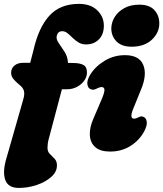

<svg xmlns="http://www.w3.org/2000/svg" viewBox="-32 -750 821 966"><path d="M24 -384Q24 -406 40.5 -420Q57 -434 84.5 -434H120L136.5 -498Q162 -611 216.2 -670.8Q270.5 -730.5 365 -730.5Q424 -730.5 457.2 -698.2Q490.5 -666 490.5 -621Q490.5 -577 465.5 -551.8Q440.5 -526.5 401.5 -526.5Q379.5 -526.5 363 -536.5Q346.5 -546.5 333.2 -559.8Q320 -573 307.5 -583Q295 -593 281 -593Q259 -593 253.5 -569.5Q249.5 -553.5 263.2 -533.8Q277 -514 292.8 -489.5Q308.5 -465 310 -433.5L337 -433Q369.5 -433 387.5 -423.2Q405.5 -413.5 405.5 -385.5Q405.5 -363 391.5 -343.8Q377.5 -324.5 355 -312.8Q332.5 -301 306.5 -301H279.5L213.5 -52Q209.5 -37.5 208.2 -25.8Q207 -14 207 -6Q207 13 219 24.8Q231 36.5 242.8 48.8Q254.5 61 254.5 82.5Q254.5 114.5 226 140Q197.5 165.5 153.5 180.5Q109.5 195.5 62.5 195.5Q10 195.5 -5 156.5Q-20 117.5 -1 51L85.5 -251.5Q93 -278 88 -294Q83 -310 65.5 -323.5Q46 -339.5 35 -353.2Q24 -367 24 -384ZM630.5 -515Q580.5 -515 554.5 -541.2Q528.5 -567.5 528 -606Q528 -636.5 544.8 -664Q561.5 -691.5 593 -709Q624.5 -726.5 669 -726.5Q720 -726.5 744.8 -699.2Q769.5 -672 769.5 -632Q769.5 -585.5 732 -550.2Q694.5 -515 630.5 -515ZM639 -204.5Q617.5 -153 642.5 -153Q652 -153 665.5 -160Q679.5 -168 690.5 -161.5Q703 -157 706.2 -138.5Q709.5 -120 694 -90Q669.5 -44 624.5 -15.8Q579.5 12.5 522 12.5Q472 12.5 447 -10Q422 -32.5 420 -70Q418 -107.5 437.5 -152L481.5 -255Q494.5 -286.5 493.5 -299.2Q492.5 -312 478.5 -312Q470.5 -312 454 -304Q437.5 -295 425 -301Q411 -305.5 407.8 -324.5Q404.5 -343.5 420.5 -372Q446 -414.5 493.2 -443.5Q540.5 -472.5 596.5 -472.5Q668 -472.5 688.5 -424Q709 -375.5 678 -300.5Z"/></svg>

Font: Fraunces 72pt SuperSoft Black
Style: Italic
Weight: 900
Italic angle: -16°
Version: Version 1.000;[b76b70a41]